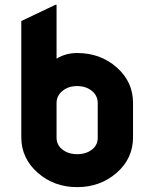

<svg xmlns="http://www.w3.org/2000/svg" viewBox="-20 -767 631 797"><path d="M361.8 -146Q385.7 -165 385.7 -194.3V-338.9Q385.7 -370.1 361.1 -389.9Q336.4 -409.7 300 -409.7Q263.7 -409.7 239.3 -389.6Q214.8 -369.6 214.8 -339.4V-194.3Q215.3 -164.6 239.7 -145.8Q264.2 -127 300.5 -127Q336.9 -127 361.8 -146ZM136.7 -49.8Q68.4 -109.9 68.4 -196.8V-679.7L210 -747.1H214.8V-523.4Q252.4 -546.9 300.3 -546.9Q397 -546.9 464.4 -487.3Q532.2 -427.7 532.2 -339.8V-196.8Q532.2 -108.9 463.9 -49.3Q395.5 9.8 300 9.8Q204.6 9.8 136.7 -49.8Z"/></svg>

Font: Nova Round
Style: Bold
Weight: 700
Designer: Wojciech Kalinowski "wmk69" (wmk69@o2.pl)
Foundry: Wojciech Kalinowski "wmk69" (wmk69@o2.pl)
Version: Version 3.1.0; 2021-05-23